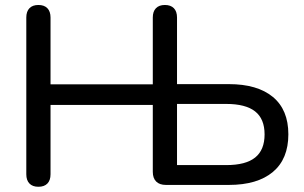

<svg xmlns="http://www.w3.org/2000/svg" viewBox="-20 -732 1205 760"><path d="M84.1 -42.3V-662.7Q84.1 -686.5 96.5 -699.4Q108.9 -712.3 132 -712.3Q155.2 -712.3 167.6 -699.4Q180 -686.5 180 -662.7V-398.3H584.8V-662.7Q584.8 -686.5 597.2 -699.4Q609.6 -712.3 632.7 -712.3Q655.9 -712.3 668.3 -699.4Q680.7 -686.5 680.7 -662.7V-399H885.9Q998.8 -399 1060.1 -348.3Q1121.4 -297.5 1121.4 -200.4Q1121.4 -102.6 1060.1 -51.3Q998.8 0 885.9 0H636.7Q611.6 0 598.2 -13.4Q584.8 -26.8 584.8 -51.9V-316.7H180V-42.3Q180 -18.2 167.6 -5.5Q155.2 7.3 132 7.3Q108.9 7.3 96.5 -5.6Q84.1 -18.5 84.1 -42.3ZM1027.3 -200Q1027.3 -261.6 989.7 -291.1Q952.2 -320.6 875.5 -320.6H680.7V-78.5H875.5Q952.8 -78.5 990 -108.5Q1027.3 -138.4 1027.3 -200Z"/></svg>

Font: SN Pro Thin
Style: Regular
Weight: 200
Designer: Tobias Whetton
Foundry: Supernotes
Version: Version 1.003;Glyphs 3.3 (3324)